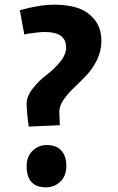

<svg xmlns="http://www.w3.org/2000/svg" viewBox="-20 -789 504 822"><path d="M94 -78Q94 -119 119.5 -143.5Q145 -168 180 -168Q221 -168 242.5 -144.5Q264 -121 264 -78Q264 -36 238.5 -11.5Q213 13 177 13Q94 13 94 -78ZM236 -253 103 -247Q94 -312 94 -345Q94 -377 120.5 -410.5Q147 -444 178.5 -467.5Q210 -491 236.5 -523Q263 -555 263 -586Q263 -652 173 -652Q154 -652 131.5 -649Q109 -646 96 -644L84 -641L65 -745Q148 -769 214 -769Q268 -769 311 -755.5Q354 -742 384 -706Q414 -670 414 -614Q414 -571 395.5 -533Q377 -495 350.5 -467Q324 -439 297.5 -414Q271 -389 252.5 -362.5Q234 -336 234 -311Z"/></svg>

Font: BitterBold
Style: Bold
Weight: 700
Designer: Sol Matas
Foundry: Sol Matas
Version: Version 001.001